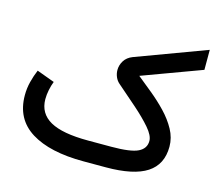

<svg xmlns="http://www.w3.org/2000/svg" viewBox="-101 -838 1112 969"><g transform="rotate(15 455.5 -354.0)"><path d="M526.4 -107.4Q627.9 -107.4 666.5 -126.5Q705.1 -145.5 705.1 -185.1Q705.1 -213.4 672.1 -251.7Q639.2 -290 588.6 -334.5Q538.1 -378.9 484.9 -424.8Q471.2 -436.5 463.9 -453.9Q456.5 -471.2 456.5 -489.7Q456.5 -515.6 470.7 -538.3Q484.9 -561 513.7 -572.3L880.4 -708.5V-604L570.8 -489.7Q606.9 -460.4 648.4 -426.5Q689.9 -392.6 726.8 -354Q763.7 -315.4 787.1 -272.7Q810.5 -230 810.5 -183.6Q810.5 -90.3 741.2 -45.2Q671.9 0 526.9 0H410.2Q233.9 0 136 -61Q38.1 -122.1 38.1 -246.1Q38.1 -282.7 46.9 -317.1Q55.7 -351.6 68.8 -382.3L161.6 -348.1Q153.3 -327.1 148.2 -301.8Q143.1 -276.4 143.1 -253.4Q143.6 -179.2 207.3 -143.3Q271 -107.4 405.3 -107.4Z"/></g></svg>

Font: Vazir Medium WOL
Style: Medium-WOL
Weight: 500
Designer: Saber Rastikerdar
Foundry: Saber Rastikerdar
Version: Version 27.0.1